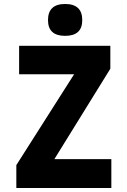

<svg xmlns="http://www.w3.org/2000/svg" viewBox="-20 -944 640 964"><path d="M393 -843Q393 -924 307 -924Q221 -924 221 -843Q221 -764 307 -764Q393 -764 393 -843ZM539 0V-145H253L534 -599V-714H76V-571H352L62 -115V0Z"/></svg>

Font: Noto Sans Mono UI ExtraBold
Style: Regular
Weight: 800
Designer: Monotype Design team
Foundry: Monotype Imaging Inc.
Version: 1.000